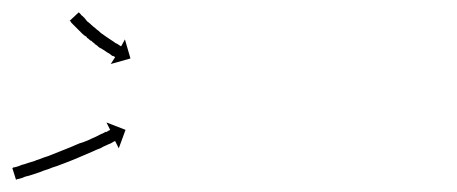

<svg xmlns="http://www.w3.org/2000/svg" viewBox="-33 -316 742 312"><path d="M-11 -44Q-9 -44 -6 -45Q-2 -46 2 -48Q7 -49 12 -51Q18 -53 25 -55Q25 -55 24.5 -55Q24 -55 24 -55Q24 -55 24 -55Q24 -55 24 -55Q31 -57 38 -60Q38 -60 38 -60Q38 -60 38 -60Q38 -60 38 -60Q38 -60 38 -60Q45 -62 52 -65Q52 -65 52 -65Q52 -65 52 -65Q52 -65 52 -65Q52 -65 52 -65Q60 -68 67 -71Q67 -71 67 -71Q67 -71 67 -71Q67 -71 67 -71Q67 -71 67 -71Q75 -74 82 -77Q82 -77 82 -77Q82 -77 82 -77Q82 -77 82 -77Q82 -77 82 -77Q89 -80 96 -83Q103 -85 110 -88Q116 -91 121 -93Q127 -96 131 -98Q136 -100 139 -102V-101Q142 -103 144 -104Q145 -104 146 -105L140 -117L171 -105L160 -75L154 -87Q153 -86 152 -86Q150 -85 147 -83Q144 -82 140 -80Q135 -78 130 -75Q124 -73 118 -70Q111 -67 104 -64Q97 -61 90 -58Q90 -58 90 -58Q90 -58 90 -58Q90 -58 90 -58Q90 -58 90 -58Q82 -55 75 -52Q75 -52 75 -52Q75 -52 75 -52Q75 -52 75 -52Q75 -52 75 -52Q67 -49 59 -46Q59 -46 59 -46Q59 -46 59 -46Q59 -46 59 -46Q59 -46 59 -46Q52 -44 45 -41Q45 -41 45 -41Q45 -41 45 -41Q45 -41 45 -41Q45 -41 45 -41Q38 -39 31 -36Q31 -36 31 -36Q31 -36 31 -36Q31 -36 31 -36Q31 -36 31 -36Q25 -34 19 -32Q13 -30 8 -29Q4 -27 0 -26Q-3 -25 -5 -25Q-6 -24 -7 -24L-13 -43Q-12 -43 -11 -44ZM96 -295Q97 -294 98 -293Q99 -291 101 -290Q101 -290 101 -290Q101 -290 101 -290Q101 -290 101 -290Q101 -290 101 -290Q103 -288 105 -286Q105 -286 105 -286Q105 -286 105 -286Q105 -286 105 -286Q105 -286 105 -286Q107 -283 109 -281Q109 -281 109 -281Q109 -281 109 -281Q109 -281 109 -281Q109 -281 109 -281Q112 -279 115 -276Q115 -276 115 -276Q115 -276 115 -276Q115 -276 115 -276Q115 -276 115 -276Q118 -273 121 -271Q121 -271 121 -271Q121 -271 121 -271Q121 -271 121 -271Q121 -271 121 -271Q124 -268 127 -266Q127 -266 127 -266Q127 -266 127 -266Q127 -266 127 -266Q127 -266 127 -266Q130 -263 134 -260Q134 -260 133.5 -260Q133 -260 133 -260Q133 -261 133 -261Q133 -261 133 -261Q137 -258 140 -256Q140 -256 140 -256Q140 -256 140 -256Q140 -256 140 -256Q140 -256 140 -256Q143 -254 146 -252Q146 -252 146 -252Q146 -252 146 -252Q146 -252 146 -252Q146 -252 146 -252Q149 -250 152 -248Q152 -248 152 -248Q152 -248 152 -248Q152 -248 152 -248Q152 -248 152 -248Q154 -246 157 -245Q157 -245 157 -245Q157 -245 157 -245Q157 -245 157 -245Q157 -245 157 -245Q159 -244 160 -243Q162 -242 163 -241Q163 -241 164 -241L170 -252L179 -221L147 -212L154 -223Q153 -224 153 -224Q152 -225 150 -225Q148 -226 146 -228Q146 -228 146 -228Q146 -228 146 -228Q146 -228 146 -228Q146 -228 146 -228Q144 -229 141 -231Q141 -231 141 -231Q141 -231 141 -231Q141 -231 141 -231Q141 -231 141 -231Q138 -233 135 -235Q135 -235 135 -235Q135 -235 135 -235Q135 -235 135 -235Q135 -235 135 -235Q132 -237 128 -239Q128 -239 128 -239Q128 -239 128 -239Q128 -239 128 -239Q128 -239 128 -239Q125 -242 122 -244Q122 -244 121.5 -244Q121 -244 121 -244Q121 -245 121 -245Q121 -245 121 -245Q118 -247 115 -250Q115 -250 114.5 -250Q114 -250 114 -250Q114 -250 114 -250Q114 -250 114 -250Q111 -253 108 -255Q108 -255 108 -255.5Q108 -256 108 -256Q108 -256 108 -256Q108 -256 108 -256Q104 -258 101 -261Q101 -261 101 -261Q101 -261 101 -261Q101 -261 101 -261Q101 -261 101 -261Q98 -264 95 -267Q95 -267 95 -267Q95 -267 95 -267Q95 -267 95 -267Q95 -267 95 -267Q93 -269 90 -272Q90 -272 90 -272Q90 -272 90 -272Q90 -272 90 -272Q90 -272 90 -272Q88 -274 86 -276Q86 -276 86 -276Q86 -276 86 -276Q86 -276 86 -276Q86 -276 86 -276Q84 -278 83 -279Q82 -281 81 -282Q81 -282 80 -282L95 -296Q96 -295 96 -295Z"/></svg>

Font: FRB American Cursive Just Arrows Black
Style: Bold Italic
Weight: 900
Italic angle: -25°
Version: Version 2.0;Modular Font Editor K font №1